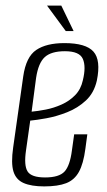

<svg xmlns="http://www.w3.org/2000/svg" viewBox="-20 -656 383 686"><path d="M138 10Q92 10 64.5 -2Q37 -14 28 -43.5Q19 -73 27 -129L63 -383Q73 -453 109.5 -477.5Q146 -502 210 -502Q287 -502 314 -471.5Q341 -441 326 -368Q316 -324 287 -297Q258 -270 220 -255Q182 -240 146 -233.5Q110 -227 88 -225L73 -119Q65 -65 78.5 -43.5Q92 -22 141 -22Q191 -22 210.5 -43Q230 -64 237 -119L245 -176H292L285 -124Q278 -71 262 -42Q246 -13 216.5 -1.5Q187 10 138 10ZM93 -257Q115 -259 143.5 -264.5Q172 -270 200 -282.5Q228 -295 248.5 -316Q269 -337 276 -369Q288 -418 276 -445.5Q264 -473 212 -473Q163 -473 140 -452Q117 -431 109 -378ZM215 -545 148 -636H199L243 -545Z"/></svg>

Font: Alumni Sans Thin Light
Style: Italic
Weight: 300
Italic angle: -8°
Version: Version 1.016